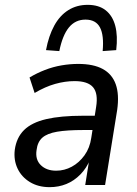

<svg xmlns="http://www.w3.org/2000/svg" viewBox="-20 -764 565 793"><path d="M185 9Q138 9 103.5 -12Q69 -33 52.5 -68Q36 -103 41 -145Q48 -196 79.5 -227Q111 -258 171 -272Q231 -286 323 -286H384L375 -227H324Q257 -227 216 -220Q175 -213 155 -195.5Q135 -178 131 -144Q125 -105 148.5 -82Q172 -59 212 -59Q246 -59 276.5 -75.5Q307 -92 329 -122.5Q351 -153 357 -195L377 -322Q386 -378 364.5 -403.5Q343 -429 288 -429Q249 -429 208 -417.5Q167 -406 123 -380L102 -444Q132 -462 165.5 -475Q199 -488 234 -494Q269 -500 303 -500Q366 -500 404.5 -479Q443 -458 458 -416Q473 -374 464 -310L414 0H332L349 -107H353Q338 -70 312 -43.5Q286 -17 254 -4Q222 9 185 9ZM225 -553 170 -557Q181 -616 204 -658Q227 -700 262 -722Q297 -744 342 -744Q388 -744 416.5 -721.5Q445 -699 456 -657.5Q467 -616 460 -557L404 -553Q410 -618 393 -650.5Q376 -683 333 -683Q291 -683 264.5 -650.5Q238 -618 225 -553Z"/></svg>

Font: Nunito Sans 10pt SemiCondensed Medium
Style: Italic
Weight: 500
Width: 4
Italic angle: -9°
Designer: Vernon Adams
Foundry: Vernon Adams
Version: Version 3.101;gftools[0.9.27]